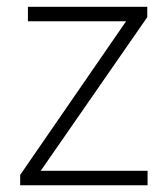

<svg xmlns="http://www.w3.org/2000/svg" viewBox="-20 -551 501 571"><path d="M418.9 0H40V-30.8L355 -487.8H63V-530.8H418V-500L101.1 -43H418.9Z"/></svg>

Font: CAA NEO Sans Light
Style: Regular
Weight: 300
Version: Version 1.10